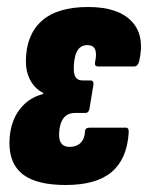

<svg xmlns="http://www.w3.org/2000/svg" viewBox="-20 -523 423 549"><path d="M168 6Q86 6 46.5 -23.5Q7 -53 7 -114Q7 -149 18 -177.5Q29 -206 50.5 -226Q72 -246 103 -254L104 -257Q80 -269 67 -293Q54 -317 54 -347Q54 -422 98.5 -462.5Q143 -503 232 -503Q317 -503 356 -462.5Q395 -422 378 -348Q374 -333 364 -333H261Q249 -333 252 -346Q257 -369 252 -381.5Q247 -394 230 -394Q216 -394 207.5 -386Q199 -378 195 -362.5Q191 -347 191 -326Q191 -309 197 -301Q203 -293 217 -293H238Q249 -293 247 -280L236 -213Q234 -200 224 -200H194Q179 -200 169 -192.5Q159 -185 154 -170.5Q149 -156 149 -137Q149 -120 156.5 -111.5Q164 -103 180 -103Q199 -103 210.5 -114.5Q222 -126 223 -146Q223 -158 236 -158H340Q349 -158 348 -143Q343 -68 299 -31Q255 6 168 6Z"/></svg>

Font: Sofia Sans Extra Condensed Black
Style: Italic
Weight: 900
Italic angle: -9°
Version: Version 4.100